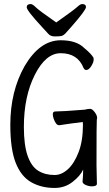

<svg xmlns="http://www.w3.org/2000/svg" viewBox="-20 -912 540 949"><path d="M132 -892Q141 -892 157 -876Q173 -860 258 -801Q346 -863 361.5 -877.5Q377 -892 386 -892Q405 -892 405 -877Q405 -862 333 -780Q315 -759 304 -747.5Q293 -736 283 -734Q273 -732 251 -732Q230 -732 219 -744.5Q208 -757 190 -776Q112 -860 112 -876Q112 -892 132 -892ZM250 17Q184 17 134 -11.5Q84 -40 57.5 -107.5Q31 -175 31 -295Q31 -461 102 -586Q177 -713 280 -713Q358 -713 396 -675Q431 -646 442 -627L443 -618Q443 -604 431 -585Q419 -566 406 -566Q398 -566 393 -576Q364 -649 280 -649Q206 -649 152 -542Q98 -435 98 -285Q98 -195 116.5 -142Q135 -89 169 -68Q203 -47 250 -47Q284 -47 315.5 -75.5Q347 -104 368.5 -160Q390 -216 390 -296L389 -309Q331 -302 273 -293Q263 -293 256.5 -302.5Q250 -312 245.5 -324.5Q241 -337 241 -347Q241 -361 253 -361Q287 -361 399 -370Q414 -374 425 -374Q433 -374 441 -366Q449 -358 454.5 -348Q460 -338 460 -331Q460 -325 458.5 -320.5Q457 -316 457 -94L459 -4Q459 9 434 9Q418 9 403 2Q388 -5 388 -14Q391 -44 391 -74Q378 -44 339.5 -13.5Q301 17 250 17Z"/></svg>

Font: Moon Stars Kai HW
Style: Regular
Weight: 400
Designer: GuiWonder
Version: Version 1.101